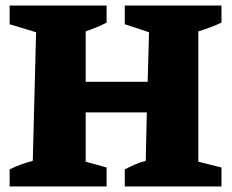

<svg xmlns="http://www.w3.org/2000/svg" viewBox="-20 -677 843 697"><path d="M15 0V-62Q55 -82 99 -93L111 -560L15 -589V-657H367V-595Q350 -586 330.5 -578Q311 -570 291 -563V-380H516L521 -560L433 -589V-657H784V-595Q765 -586 744 -578Q723 -570 700 -563V-90L784 -69V0H433V-62Q452 -72 470.5 -80Q489 -88 509 -93L513 -269H291V-90L367 -69V0Z"/></svg>

Font: Piazzolla ExtraBold
Style: Regular
Weight: 800
Designer: Juan Pablo del Peral
Foundry: Huerta Tipografica
Version: Version 1.330